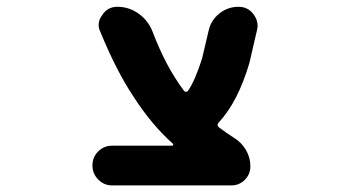

<svg xmlns="http://www.w3.org/2000/svg" viewBox="-20 -569 1040 571"><path d="M313.5 -17.6Q289.1 -17.6 272 -35.2Q254.9 -52.7 254.9 -77.1Q254.9 -101.6 272 -118.7Q289.1 -135.7 313.5 -135.7H491.2Q494.1 -135.7 495.1 -138.2Q496.1 -140.6 494.1 -141.6Q430.7 -198.2 377.9 -280.3Q326.2 -357.4 278.3 -474.6Q273.4 -484.4 273.4 -495.1Q273.4 -510.7 284.2 -524.4Q299.8 -548.8 329.1 -548.8Q364.3 -548.8 393.1 -527.8Q421.9 -506.8 434.6 -472.7Q473.6 -370.1 527.3 -298.8Q529.3 -295.9 533.2 -295.9Q537.1 -295.9 539.1 -298.8Q560.5 -330.1 581.1 -395.5L600.6 -478.5Q607.4 -508.8 632.3 -528.8Q657.2 -548.8 689.5 -548.8Q716.8 -548.8 733.4 -527.3Q746.1 -510.7 746.1 -492.2Q746.1 -485.4 744.1 -478.5L721.7 -381.8Q687.5 -265.6 629.9 -204.1Q624 -196.3 630.9 -190.4Q651.4 -174.8 675.8 -159.2Q698.2 -145.5 711.4 -123Q724.6 -100.6 724.6 -74.2Q724.6 -50.8 708 -34.2Q691.4 -17.6 668 -17.6Z"/></svg>

Font: Rounded-X Mgen+ 1mn bold
Style: Bold
Weight: 700
Designer: [Source Han Sans]
Ryoko NISHIZUKA  (kana & ideographs); Paul D. Hunt (Latin, Greek & Cyrillic); Wenlong ZHANG  (bopomofo
Version: Version 1.059.20150602